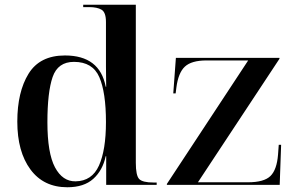

<svg xmlns="http://www.w3.org/2000/svg" viewBox="-20 -780 1241 810"><path d="M264 10Q334 10 373.5 -25.5Q413 -61 426 -121H428V0H641V-10H628Q581 -10 567 -25Q553 -40 553 -93V-760H331V-750H356Q390 -750 408.5 -739Q427 -728 427 -687V-576Q427 -553 427 -499.5Q427 -446 428 -414H426Q401 -546 254 -546Q148 -546 100.5 -469Q53 -392 53 -267Q53 -140 108.5 -65Q164 10 264 10ZM299 -15Q244 -14 212 -74Q180 -134 180 -264Q180 -391 202 -455Q224 -519 292 -519Q371 -519 399 -454.5Q427 -390 427 -265Q427 -147 397.5 -81.5Q368 -16 299 -15ZM684 0H1160L1166 -169H1156L1153 -128Q1148 -64 1121 -37.5Q1094 -11 1026 -11H815L1159 -532V-536H722L711 -386H721L724 -410Q732 -473 760 -499Q788 -525 851 -525H1027L684 -4Z"/></svg>

Font: Noto Serif Display Semi
Style: Regular
Weight: 600
Designer: Monotype Design Team
Foundry: Monotype Imaging Inc.
Version: Version 1.900